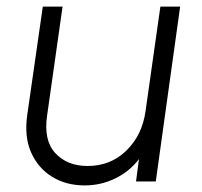

<svg xmlns="http://www.w3.org/2000/svg" viewBox="-20 -551 613 583"><path d="M237 12Q181 12 138.5 -14Q96 -40 74.5 -88Q53 -136 63 -204L110 -531H170L123 -200Q112 -125 148 -86Q184 -47 246 -47Q316 -47 364 -94Q412 -141 422 -214L467 -531H527L453 0H393L402 -68Q374 -31 330.5 -9.5Q287 12 237 12Z"/></svg>

Font: Plus Jakarta Sans Light
Style: Italic
Weight: 300
Italic angle: -8°
Designer: Gumpita Rahayu
Foundry: Tokotype
Version: Version 2.071; ttfautohint (v1.8.4.7-5d5b);gftools[0.9.29]